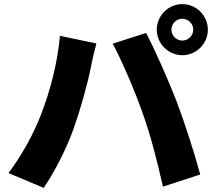

<svg xmlns="http://www.w3.org/2000/svg" viewBox="-20 -876 1040 932"><path d="M812 -732C812 -761 836 -785 865 -785C894 -785 918 -761 918 -732C918 -703 894 -679 865 -679C836 -679 812 -703 812 -732ZM741 -732C741 -664 797 -608 865 -608C933 -608 989 -664 989 -732C989 -800 933 -856 865 -856C797 -856 741 -800 741 -732ZM178 -317C143 -226 83 -117 21 -36L192 36C242 -36 304 -156 339 -256C370 -344 407 -475 421 -550C425 -573 439 -633 448 -665L271 -702C259 -568 223 -433 178 -317ZM672 -328C711 -219 742 -98 771 30L952 -29C924 -133 871 -296 838 -382C803 -473 732 -636 689 -716L527 -664C569 -587 635 -434 672 -328Z"/></svg>

Font: ChiuKong Gothic MN Heavy
Style: Regular
Weight: 900
Designer: Ryoko NISHIZUKA 西塚涼子 (kana, bopomofo & ideographs); Paul D. Hunt (Latin, Greek & Cyrillic); Sandoll Communications 산돌커뮤니
Foundry: Adobe
Version: Version 1.300